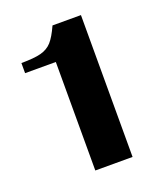

<svg xmlns="http://www.w3.org/2000/svg" viewBox="-92 -763 455 552"><g transform="rotate(-20 136.0 -487.0)"><path d="M106 -602H12V-633Q51 -633 72 -638.5Q93 -644 106 -658.5Q119 -673 133 -704H220V-270H106Z"/></g></svg>

Font: Fahkwang
Style: Bold
Weight: 700
Designer: Suppakit Chalermlarp | Katatrad Co.,Ltd.
Foundry: Cadson Demak Co.,Ltd.
Version: Version 1.000; ttfautohint (v1.6)